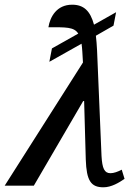

<svg xmlns="http://www.w3.org/2000/svg" viewBox="-39 -790 550 817"><path d="M-19 0H105L315 -360H319L326 -111C329 -21 348 7 401 7C435 7 468 -13 491 -29L479 -68C462 -59 445 -53 431 -53C405 -53 396 -74 393 -126L374 -576C373 -599 371 -620 369 -638L444 -681L455 -738L361 -685C345 -744 317 -770 268 -770C202 -770 174 -718 167 -674C240 -674 276 -676 294 -647L182 -584L171 -527L308 -604C311 -584 312 -558 314 -524Z"/></svg>

Font: Noto Serif Condensed Medium
Style: Italic
Weight: 500
Width: 3
Italic angle: -12°
Designer: Monotype Design Team
Foundry: Monotype Imaging Inc.
Version: Version 2.013